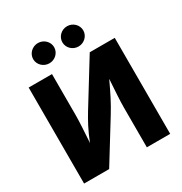

<svg xmlns="http://www.w3.org/2000/svg" viewBox="-214 -1105 1193 1260"><g transform="rotate(-30 383.0 -475.0)"><path d="M709 0V-727.5H519.5L316.9 -398.9C284.2 -345.2 253.9 -290 223.1 -210.9C228 -283.7 233.4 -367.2 233.4 -418V-727.5H56.6V0H246.6L432.6 -301.3C475.6 -371.1 502.4 -425.8 543 -512.7C537.1 -426.3 532.2 -347.2 532.2 -301.3V0ZM254.9 -796.9C298.3 -796.9 334 -831.5 334 -873.5C334 -915.5 298.3 -950.2 254.9 -950.2C210.9 -950.2 175.3 -915.5 175.3 -873.5C175.3 -831.5 210.9 -796.9 254.9 -796.9ZM475.6 -796.9C519 -796.9 554.7 -831.5 554.7 -873.5C554.7 -915.5 519 -950.2 475.6 -950.2C431.6 -950.2 396.5 -915.5 396.5 -873.5C396.5 -831.5 431.6 -796.9 475.6 -796.9Z"/></g></svg>

Font: Inter ExtraBold
Style: Regular
Weight: 800
Designer: Rasmus Andersson
Foundry: rsms
Version: Version 4.001;git-9221beed3